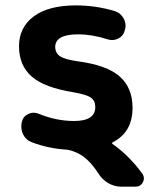

<svg xmlns="http://www.w3.org/2000/svg" viewBox="-20 -577 563 725"><path d="M451.2 -462.9Q446.3 -441.4 426.8 -431.6Q415 -425.8 402.3 -425.8Q394.5 -425.8 385.7 -428.7Q328.1 -447.3 274.4 -447.3Q189.5 -447.3 188.5 -400.4Q188.5 -377 206.5 -364.7Q224.6 -352.5 272.5 -345.7Q383.8 -331.1 432.1 -288.1Q480.5 -245.1 480.5 -169.9Q480.5 -78.1 406.2 -40Q403.3 -39.1 403.3 -36.6Q403.3 -34.2 405.3 -33.2Q468.8 11.7 517.6 79.1Q523.4 87.9 523.4 96.7Q523.4 103.5 519.5 111.3Q510.7 127.9 491.2 127.9H438.5Q412.1 127.9 389.2 114.7Q366.2 101.6 351.6 78.1Q331.1 46.9 311.5 28.3Q279.3 -2.9 234.4 -11.7Q164.1 -15.6 99.6 -40Q77.1 -48.8 66.4 -71.3Q60.5 -85 60.5 -99.6Q60.5 -108.4 62.5 -117.2Q67.4 -137.7 86.9 -146.5Q96.7 -151.4 107.4 -151.4Q116.2 -151.4 126 -147.5Q192.4 -120.1 259.8 -120.1Q339.8 -120.1 339.8 -172.9Q339.8 -196.3 323.7 -208Q307.6 -219.7 257.8 -228.5Q147.5 -246.1 99.6 -288.1Q51.8 -330.1 51.8 -402.3Q51.8 -473.6 107.4 -515.1Q163.1 -556.6 266.6 -556.6Q341.8 -556.6 413.1 -535.2Q435.5 -528.3 447.3 -506.8Q454.1 -493.2 454.1 -479.5Q454.1 -470.7 451.2 -462.9Z"/></svg>

Font: Gen Jyuu Gothic P Bold
Style: Bold
Weight: 700
Designer: [Source Han Sans]
Ryoko NISHIZUKA  (kana & ideographs); Paul D. Hunt (Latin, Greek & Cyrillic); Wenlong ZHANG  (bopomofo
Version: Version 1.002.20150607